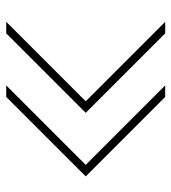

<svg xmlns="http://www.w3.org/2000/svg" viewBox="13 -667 550 616"><g transform="rotate(90 288.0 -359.0)"><path d="M546 -359 291 -104H254L509 -359L254 -614H291ZM342 -359 87 -104H50L305 -359L50 -614H87Z"/></g></svg>

Font: Haskoy Thin
Style: Regular
Weight: 100
Designer: Ertekin Erdin
Foundry: Ertekin Erdin
Version: Version 2.000; ttfautohint (v1.8.4.7-5d5b)